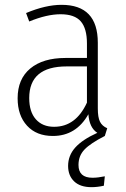

<svg xmlns="http://www.w3.org/2000/svg" viewBox="-20 -552 522 795"><path d="M305 131Q305 184 363 184Q385 184 414 178L410 217Q383 223 359 223Q312 223 287 199Q262 175 262 135Q262 92 291.5 59Q321 26 383 -2Q350 -23 346 -79Q295 11 199 11Q131 11 92 -31.5Q53 -74 53 -145Q53 -225 105.5 -268.5Q158 -312 251 -312H340V-372Q340 -434 314.5 -463.5Q289 -493 231 -493Q174 -493 101 -463L88 -498Q169 -532 235 -532Q385 -532 385 -375V-103Q385 -66 394 -48Q403 -30 424 -21L414 11Q355 41 330 67Q305 93 305 131ZM340 -127V-277H256Q101 -277 101 -146Q101 -89 128.5 -58Q156 -27 204 -27Q294 -27 340 -127Z"/></svg>

Font: Fira Sans Condensed ExtraLight
Style: Regular
Weight: 275
Width: 3
Designer: Carrois Corporate & Edenspiekermann AG
Foundry: Carrois Corporate GbR & Edenspiekermann AG
Version: Version 4.203